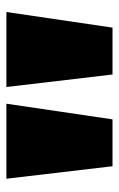

<svg xmlns="http://www.w3.org/2000/svg" viewBox="94 -927 372 600"><g transform="rotate(-90 280.0 -627.0)"><path d="M21.5 -793H255.9L207 -461.4H60.5ZM308.1 -793H542.5L493.7 -461.4H347.2Z"/></g></svg>

Font: Bevan
Style: Regular
Weight: 400
Foundry: vernon adams
Version: Version 1.000